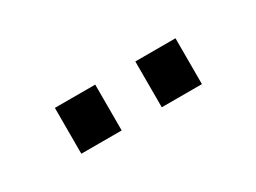

<svg xmlns="http://www.w3.org/2000/svg" viewBox="-24 -813 454 340"><g transform="rotate(-30 203.5 -643.0)"><path d="M80.1 -596.2ZM80.1 -596.2ZM162.6 -596.2H80.1V-689.9H162.6ZM326.7 -596.2H244.6V-689.9H326.7Z"/></g></svg>

Font: Acari Sans
Style: Regular
Weight: 400
Designer: Alfredo Marco Pradil and Stefan Peev
Foundry: Hanken Design Co.
Version: Version 1.045;February 4, 2021;FontCreator 13.0.0.2655 64-bi